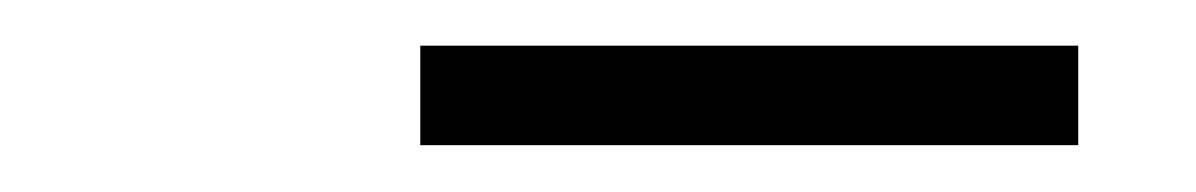

<svg xmlns="http://www.w3.org/2000/svg" viewBox="-20 -752 511 82"><path d="M159.5 -690V-732.5H440.5V-690Z"/></svg>

Font: Encode Sans SemiCondensed SemiCondensed Light
Style: Regular
Weight: 300
Width: 4
Designer: Multiple Designers
Foundry: Impallari Type
Version: Version 3.000; ttfautohint (v1.8.3) -l 8 -r 50 -G 200 -x 14 